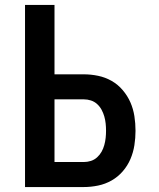

<svg xmlns="http://www.w3.org/2000/svg" viewBox="-20 -755 640 775"><path d="M81 0V-735H200V-455H318Q347 -455 376 -449Q405 -443 430.5 -428.5Q456 -414 475.5 -391Q495 -368 506.5 -341.5Q518 -315 522.5 -286Q527 -257 527 -227Q527 -198 522.5 -169Q518 -140 506.5 -113Q495 -86 475.5 -63.5Q456 -41 430.5 -26.5Q405 -12 376 -6Q347 0 318 0ZM200 -101H318Q333 -101 347 -105.5Q361 -110 372 -120Q383 -130 390 -142.5Q397 -155 401 -169.5Q405 -184 406.5 -198.5Q408 -213 408 -227Q408 -242 406.5 -256.5Q405 -271 401 -285Q397 -299 390 -312Q383 -325 372 -335Q361 -345 347 -349.5Q333 -354 318 -354H200Z"/></svg>

Font: Iosevka Aile
Style: Bold
Weight: 700
Designer: Belleve Invis
Foundry: Belleve Invis
Version: Version 28.0.1; ttfautohint (v1.8.4)